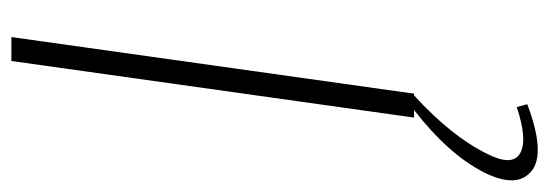

<svg xmlns="http://www.w3.org/2000/svg" viewBox="-376 -404 942 329"><g transform="rotate(-90 94.5 -239.0)"><path d="M196 -690 99 0H96Q26 64 -4 125Q-26 168 -3.5 181.5Q19 195 76 176L81 194Q-4 226 -34 201Q-64 176 -36 120Q-5 59 71 0H58L155 -690Z"/></g></svg>

Font: Exo 2.0 Extra Light
Style: Italic
Weight: 250
Italic angle: -8°
Designer: Natanael Gama
Version: Version 1.001;PS 001.001;hotconv 1.0.70;makeotf.lib2.5.58329